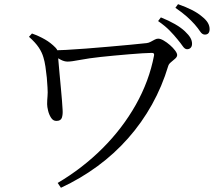

<svg xmlns="http://www.w3.org/2000/svg" viewBox="-20 -846 1040 917"><path d="M827 -658.9Q811.6 -678.1 789.8 -700.5Q767.9 -722.8 735.1 -745.4L748.4 -762.9Q786.6 -747.6 815.3 -731Q844 -714.5 862.7 -697Q881.5 -679.2 889.3 -665.5Q897.2 -651.7 897.2 -636.9Q897.2 -624.8 890.7 -617.9Q884.3 -610.9 873.4 -610.9Q862.7 -610.9 852.6 -625.6Q842.5 -640.3 827 -658.9ZM909.9 -729.4Q893.4 -748 872.5 -766.6Q851.6 -785.3 817.7 -808.8L830.3 -826.1Q907.3 -799.1 943.4 -768.1Q963.9 -752 972.5 -737.3Q981.1 -722.6 981.1 -707.1Q981.1 -680.8 958.3 -680.8Q945.7 -680.8 936 -695.6Q926.3 -710.4 909.9 -729.4ZM132.7 -686Q167 -673.7 194.7 -657.7Q222.5 -641.8 245.5 -618.1Q253.2 -610.5 254.7 -602.2Q256.3 -593.9 256.5 -585.6Q256.9 -576.7 259.3 -551.8Q261.7 -527 264.4 -494.2Q267.1 -461.4 270.6 -427.4Q274.1 -393.4 276.1 -364.9Q278.2 -336.5 279 -321.5Q280.6 -299.6 275.6 -284.1Q270.6 -268.5 249.2 -268.5Q233.5 -268.5 223.9 -283.6Q214.2 -298.6 209.7 -317.4Q205.1 -336.2 205.1 -348.3Q205.1 -367.7 206.9 -385.3Q208.7 -402.8 206.9 -428.6Q206.1 -448.8 203.6 -475Q201 -501.3 197.1 -527.2Q193.2 -553.2 187.5 -571.5Q180.7 -595.6 165.2 -618.9Q149.8 -642.3 118.4 -670.3ZM232.8 -605.2Q254.1 -605.4 296.2 -607.7Q338.3 -610 391.1 -614Q443.9 -618 498.6 -622.9Q553.3 -627.8 601.5 -632.2Q649.6 -636.6 681 -640.2Q690.4 -641.4 699.8 -646.5Q709.1 -651.5 718.2 -656.4Q727.3 -661.4 735.3 -661.4Q746.4 -661.4 761.7 -652.5Q776.9 -643.7 791.8 -630.7Q806.7 -617.7 816.4 -604.7Q826.1 -591.7 826.1 -583.2Q826.1 -574.5 816.8 -566.1Q807.5 -557.6 796.9 -549.2Q786.4 -540.7 783.6 -531.3Q754.2 -433.3 705.7 -346.4Q657.2 -259.6 591.8 -185.6Q526.4 -111.5 445.6 -52.2Q364.8 7.2 271 50.8L255.4 27.8Q374.1 -42.3 469.3 -137.3Q564.6 -232.3 628.5 -345.4Q692.3 -458.5 715.7 -580.8Q716.9 -587.7 714.4 -590.6Q711.9 -593.4 704.8 -593.4Q689.2 -593.4 660.2 -591.5Q631.2 -589.6 595.7 -586.7Q560.2 -583.8 524.6 -580.4Q489 -577 460.9 -574Q404.9 -568 362.7 -559.9Q320.6 -551.8 302.9 -551.8Q286.5 -551.8 269 -561.3Q251.6 -570.7 232.6 -583.6Z"/></svg>

Font: Noto Serif HK
Style: Regular
Weight: 200
Designer: Ryoko NISHIZUKA 西塚涼子 (kana & ideographs); Frank Grießhammer (Latin, Greek & Cyrillic); Wenlong ZHANG 张文龙 (bopomofo); San
Foundry: Adobe
Version: Version 2.001;hotconv 1.1.0;makeotfexe 2.6.0